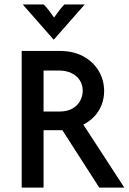

<svg xmlns="http://www.w3.org/2000/svg" viewBox="-20 -858 589 878"><path d="M79.2 0V-625H253.5Q316.7 -625 362.2 -599.7Q407.6 -574.3 431.9 -532.6Q456.2 -491 456.2 -441.7Q456.2 -408.3 444.8 -378.8Q433.3 -349.3 412.2 -326.4Q391 -303.5 361.1 -288.2L548.6 0H434L265.3 -262.5H179.2V0ZM179.2 -347.9H250.7Q288.2 -347.9 312.2 -362.2Q336.1 -376.4 347.2 -398.3Q358.3 -420.1 358.3 -442.4Q358.3 -470.1 344.8 -491Q331.2 -511.8 306.9 -523.6Q282.6 -535.4 250.7 -535.4H179.2ZM225 -677.1 84 -837.5H179.9Q193.1 -824.3 203.8 -810.1Q214.6 -795.8 227.1 -777.8Q240.3 -795.8 251 -810.1Q261.8 -824.3 274.3 -837.5H367.4L226.4 -677.1Z"/></svg>

Font: Afacad Flux Medium
Style: Regular
Weight: 500
Designer: Kristian Moeller
Foundry: Dicotype
Version: Version 1.100